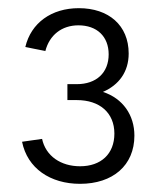

<svg xmlns="http://www.w3.org/2000/svg" viewBox="-20 -887 389 470"><path d="M232 -662C271 -679 295 -711 295 -756C295 -825 246 -867 173 -867C106 -867 56 -831 42 -772L91 -762C101 -801 131 -825 172 -825C217 -825 246 -798 246 -754C246 -709 216 -681 168 -681H145V-642H168C224 -642 260 -611 260 -560C260 -510 227 -480 176 -480C129 -480 92 -505 83 -547L34 -540C47 -475 103 -437 176 -437C256 -437 309 -482 309 -555C309 -605 281 -646 232 -662Z"/></svg>

Font: Arthouse Owned
Style: Regular
Weight: 400
Designer: Jeremy Tribby
Foundry: Tribby Type
Version: Version 1.000;PS 001.000;hotconv 1.0.88;makeotf.lib2.5.64775